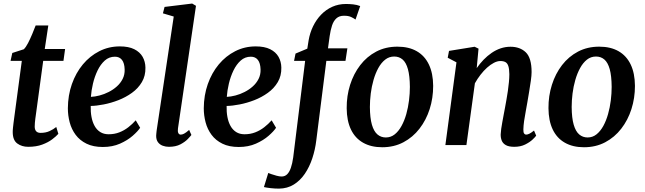

<svg xmlns="http://www.w3.org/2000/svg" viewBox="-20 -838 3726 1109"><path d="M188 -181Q185.5 -164.5 184 -152Q182.5 -139.5 181.5 -129Q180.5 -118.5 180.5 -107Q180.5 -89 189 -79.8Q197.5 -70.5 214 -70.5Q244 -70.5 266.2 -80.8Q288.5 -91 305 -104.5L317 -65Q304.5 -50.5 281.2 -33Q258 -15.5 223.8 -2.8Q189.5 10 143 10Q106 10 79.8 -9.2Q53.5 -28.5 53.5 -75.5Q53.5 -80 53.8 -86Q54 -92 55.2 -102.2Q56.5 -112.5 58.2 -128.5Q60 -144.5 63.5 -168.5L106 -486.5H41L51 -532L117.5 -553.5Q129.5 -565 142 -589.2Q154.5 -613.5 166 -641Q177.5 -668.5 186 -691H259L238.5 -555H356L346.5 -486.5H229.5Z M789.5 -100Q776 -79.5 746.2 -53.5Q716.5 -27.5 673 -8.2Q629.5 11 574 11Q518.5 11 479.8 -8Q441 -27 417 -59.2Q393 -91.5 382.5 -131.5Q372 -171.5 372 -212.5Q372.5 -287.5 395.2 -352.2Q418 -417 458.5 -465.8Q499 -514.5 553.5 -542.2Q608 -570 672 -570Q723 -570 755.5 -553.8Q788 -537.5 803.8 -509.8Q819.5 -482 820 -447.5Q821 -400 799.5 -363.8Q778 -327.5 742.2 -301.8Q706.5 -276 664 -259.5Q621.5 -243 579.2 -234.8Q537 -226.5 504 -226Q503 -192 508.5 -162.5Q514 -133 526.5 -110.5Q539 -88 559.2 -75.2Q579.5 -62.5 607.5 -62.5Q641 -62.5 669.2 -73.5Q697.5 -84.5 721.2 -103Q745 -121.5 764 -143ZM644 -510.5Q610 -510.5 585.2 -488.2Q560.5 -466 543.5 -430.8Q526.5 -395.5 517 -355.2Q507.5 -315 505 -278.5Q528 -279.5 555 -286.5Q582 -293.5 608 -306.8Q634 -320 655 -338.8Q676 -357.5 688.5 -382.2Q701 -407 700 -437Q699 -473.5 684.5 -492Q670 -510.5 644 -510.5Z M1008 -96.5Q1005.5 -79.5 1009.8 -70Q1014 -60.5 1024 -60.5Q1032.5 -60.5 1043 -65.8Q1053.5 -71 1072.5 -87.5L1085.5 -58.5Q1080.5 -51.5 1064.8 -35Q1049 -18.5 1022 -4.2Q995 10 955.5 10Q937 10 920 3.8Q903 -2.5 892.5 -16.5Q882 -30.5 882 -53.5Q882 -58.5 882.8 -65.2Q883.5 -72 884.2 -78.8Q885 -85.5 885.5 -89L983.5 -742.5L921 -761L930.5 -798L1090 -817.5L1112 -804.5Z M1574.5 -100Q1561 -79.5 1531.2 -53.5Q1501.5 -27.5 1458 -8.2Q1414.5 11 1359 11Q1303.5 11 1264.8 -8Q1226 -27 1202 -59.2Q1178 -91.5 1167.5 -131.5Q1157 -171.5 1157 -212.5Q1157.5 -287.5 1180.2 -352.2Q1203 -417 1243.5 -465.8Q1284 -514.5 1338.5 -542.2Q1393 -570 1457 -570Q1508 -570 1540.5 -553.8Q1573 -537.5 1588.8 -509.8Q1604.5 -482 1605 -447.5Q1606 -400 1584.5 -363.8Q1563 -327.5 1527.2 -301.8Q1491.5 -276 1449 -259.5Q1406.5 -243 1364.2 -234.8Q1322 -226.5 1289 -226Q1288 -192 1293.5 -162.5Q1299 -133 1311.5 -110.5Q1324 -88 1344.2 -75.2Q1364.5 -62.5 1392.5 -62.5Q1426 -62.5 1454.2 -73.5Q1482.5 -84.5 1506.2 -103Q1530 -121.5 1549 -143ZM1429 -510.5Q1395 -510.5 1370.2 -488.2Q1345.5 -466 1328.5 -430.8Q1311.5 -395.5 1302 -355.2Q1292.5 -315 1290 -278.5Q1313 -279.5 1340 -286.5Q1367 -293.5 1393 -306.8Q1419 -320 1440 -338.8Q1461 -357.5 1473.5 -382.2Q1486 -407 1485 -437Q1484 -473.5 1469.5 -492Q1455 -510.5 1429 -510.5Z M1762.5 -604.5Q1770 -648.5 1788.5 -686.5Q1807 -724.5 1835 -753.5Q1863 -782.5 1899.2 -798.8Q1935.5 -815 1978 -815Q1998 -815 2019.8 -812.8Q2041.5 -810.5 2060.5 -803L2033.5 -725Q2024.5 -732 2008 -739.8Q1991.5 -747.5 1966 -747Q1939.5 -747 1923 -732Q1906.5 -717 1897.8 -690.5Q1889 -664 1884 -628.5L1874.5 -559H1986.5L1975.5 -486.5H1865L1807 -28Q1800.5 26.5 1783.8 76.8Q1767 127 1740.5 166Q1714 205 1676.8 228Q1639.5 251 1591.5 251.5Q1566.5 251.5 1541.5 248.5Q1516.5 245.5 1504.5 242.5L1529.5 161Q1532.5 162.5 1546.5 167.5Q1560.5 172.5 1577.5 177Q1594.5 181.5 1606.5 181.5Q1625.5 181.5 1638.5 168.8Q1651.5 156 1660 131.5Q1668.5 107 1673.5 71.5L1742.5 -486.5H1678.5L1687 -528.5L1755 -557Z M2275.5 -568.5Q2341.5 -568.5 2387.2 -542.2Q2433 -516 2457.2 -465.5Q2481.5 -415 2482 -342Q2482 -271.5 2461.8 -208Q2441.5 -144.5 2403 -94.8Q2364.5 -45 2310 -16.2Q2255.5 12.5 2187.5 12.5Q2123 12.5 2077 -13.8Q2031 -40 2007 -90.2Q1983 -140.5 1982.5 -213Q1982 -284 2002.2 -348Q2022.5 -412 2060.8 -461.8Q2099 -511.5 2153.2 -540Q2207.5 -568.5 2275.5 -568.5ZM2257 -511.5Q2227.5 -511.5 2204.8 -493.5Q2182 -475.5 2165.2 -445Q2148.5 -414.5 2137.5 -376.2Q2126.5 -338 2121.5 -297.8Q2116.5 -257.5 2116.5 -220Q2117 -156 2128.2 -117.5Q2139.5 -79 2160 -61.5Q2180.5 -44 2208.5 -44Q2237.5 -44 2260 -62Q2282.5 -80 2299.2 -110.5Q2316 -141 2326.8 -179.2Q2337.5 -217.5 2342.5 -258Q2347.5 -298.5 2347.5 -336Q2347 -400 2336.2 -438.5Q2325.5 -477 2305.5 -494.2Q2285.5 -511.5 2257 -511.5Z M2733.5 -444.5Q2751.5 -470.5 2773.2 -493Q2795 -515.5 2819.8 -532.5Q2844.5 -549.5 2872 -558.8Q2899.5 -568 2928.5 -568Q2983.5 -568 3017 -535.8Q3050.5 -503.5 3050.5 -421.5Q3050.5 -403 3046.2 -372Q3042 -341 3036.2 -307.5Q3030.5 -274 3026 -247Q3022 -222 3016.5 -193.8Q3011 -165.5 3007.2 -138.8Q3003.5 -112 3003 -91Q3002.5 -73.5 3007.2 -67Q3012 -60.5 3018.5 -60.5Q3027.5 -60.5 3038 -65.8Q3048.5 -71 3064.5 -84L3077 -54.5Q3073 -48 3056.5 -32.2Q3040 -16.5 3013.2 -3.2Q2986.5 10 2950.5 10Q2919 10 2901.8 0.2Q2884.5 -9.5 2878 -26Q2871.5 -42.5 2872 -62Q2872.5 -75.5 2875 -93.8Q2877.5 -112 2881.5 -133.2Q2885.5 -154.5 2889.5 -176.5Q2893.5 -198.5 2897.5 -219Q2901 -239.5 2905.5 -263.5Q2910 -287.5 2913.5 -313Q2917 -338.5 2919.5 -363.2Q2922 -388 2922 -409.5Q2921.5 -440 2916.2 -456.2Q2911 -472.5 2899.8 -479Q2888.5 -485.5 2870 -485.5Q2852.5 -485.5 2832.8 -475.2Q2813 -465 2793.2 -447.2Q2773.5 -429.5 2755.5 -406.2Q2737.5 -383 2723 -357L2674 0H2552.5L2616.5 -478L2566 -504.5L2573.5 -544L2721.5 -568L2744 -557Z M3441 -568.5Q3507 -568.5 3552.8 -542.2Q3598.5 -516 3622.8 -465.5Q3647 -415 3647.5 -342Q3647.5 -271.5 3627.2 -208Q3607 -144.5 3568.5 -94.8Q3530 -45 3475.5 -16.2Q3421 12.5 3353 12.5Q3288.5 12.5 3242.5 -13.8Q3196.5 -40 3172.5 -90.2Q3148.5 -140.5 3148 -213Q3147.5 -284 3167.8 -348Q3188 -412 3226.2 -461.8Q3264.5 -511.5 3318.8 -540Q3373 -568.5 3441 -568.5ZM3422.5 -511.5Q3393 -511.5 3370.2 -493.5Q3347.5 -475.5 3330.8 -445Q3314 -414.5 3303 -376.2Q3292 -338 3287 -297.8Q3282 -257.5 3282 -220Q3282.5 -156 3293.8 -117.5Q3305 -79 3325.5 -61.5Q3346 -44 3374 -44Q3403 -44 3425.5 -62Q3448 -80 3464.8 -110.5Q3481.5 -141 3492.2 -179.2Q3503 -217.5 3508 -258Q3513 -298.5 3513 -336Q3512.5 -400 3501.8 -438.5Q3491 -477 3471 -494.2Q3451 -511.5 3422.5 -511.5Z"/></svg>

Font: Merriweather Light 18pt SemiBold
Style: Italic
Weight: 600
Italic angle: -7.8°
Version: Version 2.101